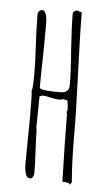

<svg xmlns="http://www.w3.org/2000/svg" viewBox="-51 -706 429 751"><g transform="rotate(5 163.5 -330.0)"><path d="M222 1Q217 -184 217 -267L214 -271L218 -280Q218 -298 214 -317L199 -321Q190 -318 179 -318Q171 -318 146 -323Q129 -328 115 -328L104 -324Q104 -289 103 -261Q102 -233 102 -198L104 -194Q104 -166 107 -110Q110 -55 110 -27Q110 -16 106 -8.5Q102 -1 94 -1Q72 -1 72 -61Q72 -112 73 -153L74 -244Q74 -335 71 -342Q76 -352 76 -408Q76 -456 72 -525L70 -564L68 -642Q68 -649 73 -655Q78 -661 85 -661Q105 -661 105 -603Q105 -535 104 -480Q102 -425 102 -359Q102 -347 178 -347H182Q201 -347 209.5 -354.5Q218 -362 218 -380Q218 -433 211 -518Q205 -610 205 -656Q205 -662 210 -666.5Q215 -671 222 -671L231 -668Q238 -667 240 -665Q240 -587 246 -432Q252 -276 252 -198Q252 -80 259 0L252 11Q252 1 222 1ZM189 -361 191 -359H189Z"/></g></svg>

Font: Amatic SC
Style: Regular
Weight: 400
Designer: Multiple Designers
Foundry: Vernon Adams
Version: Version 2.505